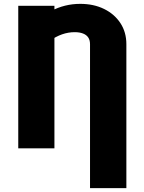

<svg xmlns="http://www.w3.org/2000/svg" viewBox="-20 -757 737 980"><path d="M625 203.1H439.5V-531.2Q439.5 -552.2 430.4 -565.7Q421.4 -579.1 403.8 -585.9Q386.2 -592.8 361.3 -592.8Q296.4 -592.8 234.6 -548.8Q172.9 -504.9 115.2 -420.9V-594.7Q169.9 -663.1 239.7 -700.2Q309.6 -737.3 389.6 -737.3Q458 -737.3 511 -711.4Q564 -685.5 594.5 -639.2Q625 -592.8 625 -531.2ZM257.8 -727.5V0H73.2V-727.5Z"/></svg>

Font: Inter 16pt Black
Style: Regular
Weight: 900
Version: Version 4.001;git-66647c0bb